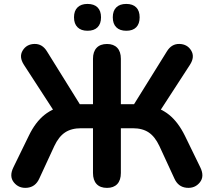

<svg xmlns="http://www.w3.org/2000/svg" viewBox="-20 -934 1072 963"><path d="M446.4 -66.4V-290.8H387Q338 -290.8 306.4 -269.8Q274.7 -248.9 252.4 -201.4L176.8 -37.9Q157.8 3.8 116.2 7.8Q74.6 11.8 49.7 -18.9Q24.8 -49.6 47.5 -95.3L124.6 -253.3Q157.4 -321.5 203.6 -358.2Q249.8 -394.9 315.8 -405.9L258.3 -365L100.1 -608.7Q74.2 -648.6 93.7 -680.6Q113.1 -712.6 152.8 -713.6Q192.4 -714.6 215.8 -675.9L391 -394.1L366.4 -411.5H446.4V-639.4Q446.4 -674.7 464.6 -694.1Q482.7 -713.4 516.8 -713.4Q549.9 -713.4 568.1 -694.2Q586.2 -674.9 586.2 -639.4V-411.5H667L641.6 -394.1L816.8 -675.9Q840.3 -714.6 879.9 -713.6Q919.5 -712.6 938.9 -680.6Q958.4 -648.6 932.5 -608.7L774.3 -365L716.8 -405.9Q782.8 -394.9 828.2 -358.2Q873.6 -321.5 907.3 -253.3L984.3 -95.3Q1007 -49.6 982.1 -18.9Q957.3 11.8 915.6 7.8Q874 3.8 855 -37.9L779.5 -201.4Q757.1 -248.9 725.8 -269.8Q694.6 -290.8 645.6 -290.8H586.2V-66.4Q586.2 -30.1 568.1 -10.8Q549.9 8.4 516.8 8.4Q482.7 8.4 464.6 -10.8Q446.4 -30.1 446.4 -66.4ZM545.7 -847.2Q545.7 -879.8 563.3 -897Q580.8 -914.3 613.3 -914.3Q645.9 -914.3 663.1 -897Q680.4 -879.7 680.4 -847.1Q680.4 -814.5 663.2 -797.1Q646 -779.7 613.6 -779.7Q580.8 -779.7 563.3 -797.2Q545.7 -814.7 545.7 -847.2ZM351.2 -847.2Q351.2 -879.8 369 -897Q386.7 -914.3 418.8 -914.3Q451.7 -914.3 469.2 -897Q486.7 -879.7 486.7 -847.1Q486.7 -814.5 469.2 -797.1Q451.8 -779.7 418.9 -779.7Q386.7 -779.7 369 -797.2Q351.2 -814.7 351.2 -847.2Z"/></svg>

Font: SN Pro Thin
Style: Regular
Weight: 200
Designer: Tobias Whetton
Foundry: Supernotes
Version: Version 1.003;Glyphs 3.3 (3324)